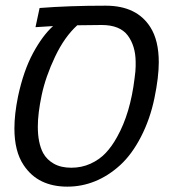

<svg xmlns="http://www.w3.org/2000/svg" viewBox="-20 -660 621 689"><path d="M359.4 -639.6Q470.7 -639.6 519.5 -562.5Q549.8 -515.1 549.8 -436.5Q549.8 -383.3 534.2 -307.9Q518.6 -232.4 485.8 -168.9Q453.1 -105.5 410.9 -67.1Q368.7 -28.8 321 -9.5Q273.4 9.8 221.7 9.8Q169.9 9.8 130.6 -9Q91.3 -27.8 64.9 -67.4Q31.7 -116.7 31.7 -199.2Q31.7 -250.5 44.9 -314.9Q64.5 -406.2 98.6 -469.5Q132.8 -532.7 170.4 -566.4L107.4 -562.5L122.1 -631.3Q226.6 -639.6 359.4 -639.6ZM115.7 -205.6Q115.7 -147 134.8 -110.8Q147.9 -86.9 173.3 -72.5Q198.7 -58.1 235.8 -58.1Q272.9 -58.1 304.7 -72.5Q336.4 -86.9 359.1 -110.8Q381.8 -134.8 400.4 -168.9Q447.8 -253.4 462.9 -378.9Q466.8 -406.7 466.8 -421.9Q466.8 -437 466.8 -438.5Q466.3 -495.1 438.5 -532.7Q410.2 -570.3 344.7 -570.3L257.3 -569.3Q211.4 -527.8 177.5 -456.3Q143.6 -384.8 129.6 -318.8Q115.7 -252.9 115.7 -205.6Z"/></svg>

Font: Open Sans Hebrew
Style: Italic
Weight: 400
Italic angle: -12°
Foundry: Ascender Corporation, Yanek Iontef
Version: Version 2.001;PS 002.001;hotconv 1.0.70;makeotf.lib2.5.58329